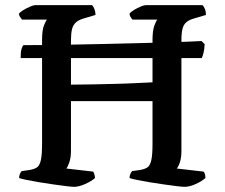

<svg xmlns="http://www.w3.org/2000/svg" viewBox="-20 -724 871 744"><path d="M267 0Q260 0 238.5 -2.5Q217 -5 189.5 -9Q162 -13 134 -17.5Q106 -22 84.5 -26.5Q63 -31 54 -34Q54 -42 57 -49.5Q60 -57 64 -61L93 -65Q111 -68 122 -74.5Q133 -81 138 -102Q143 -123 143 -167V-568Q143 -608 150.5 -626Q158 -644 162 -648H65Q63 -652 59 -656.5Q55 -661 53 -671Q59 -678 71.5 -685.5Q84 -693 97 -698.5Q110 -704 116 -704H337Q342 -699 346 -688.5Q350 -678 350 -666L306 -653Q285 -647 274 -637Q263 -627 259 -610.5Q255 -594 255 -567V-396Q294 -396 338.5 -397Q383 -398 426.5 -399Q470 -400 507.5 -402Q545 -404 571 -405V-568Q571 -605 578 -624.5Q585 -644 590 -648H493Q490 -652 486 -658Q482 -664 482 -671Q487 -678 499.5 -685.5Q512 -693 525 -698.5Q538 -704 544 -704H765Q770 -699 774 -689Q778 -679 778 -666L734 -653Q715 -648 703.5 -639Q692 -630 687.5 -613.5Q683 -597 683 -567V-139Q683 -114 677.5 -96.5Q672 -79 665 -71L769 -59Q771 -58 773.5 -51Q776 -44 776 -34Q761 -21 737.5 -10.5Q714 0 695 0Q688 0 666.5 -2.5Q645 -5 617.5 -9Q590 -13 562 -17.5Q534 -22 512 -26.5Q490 -31 482 -34Q482 -42 485 -49.5Q488 -57 492 -61L521 -65Q539 -68 550 -74.5Q561 -81 566 -102Q571 -123 571 -167V-332H255V-139Q255 -114 249 -96Q243 -78 237 -71L341 -59Q343 -57 345.5 -49Q348 -41 348 -34Q333 -21 309 -10.5Q285 0 267 0ZM60 -499Q60 -523 63.5 -534.5Q67 -546 71 -549Q100 -549 148 -549.5Q196 -550 255 -551Q314 -552 378 -553.5Q442 -555 503.5 -556.5Q565 -558 618 -559.5Q671 -561 708.5 -562.5Q746 -564 761 -565L773 -553Q772 -531 768.5 -518.5Q765 -506 762 -499Z"/></svg>

Font: Texturina Medium 12pt Medium
Style: Regular
Weight: 500
Version: Version 1.002